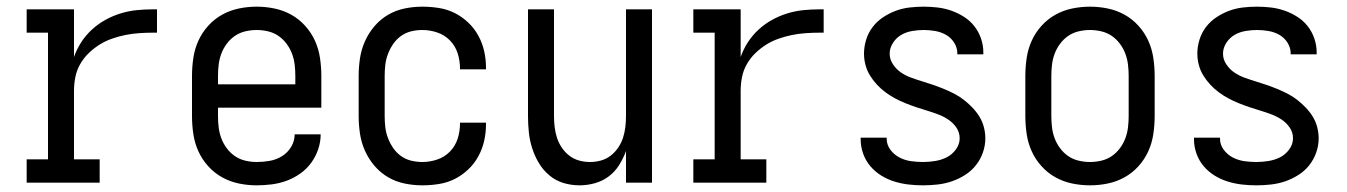

<svg xmlns="http://www.w3.org/2000/svg" viewBox="-20 -548 4040 576"><path d="M60 0V-70H124V-450H60V-520H202V-377Q210 -400 223.5 -421Q237 -442 255.5 -459Q274 -476 295.5 -488Q317 -500 341 -507.5Q365 -515 389.5 -517.5Q414 -520 439 -520H451V-450H439Q418 -450 397 -448.5Q376 -447 356 -443Q336 -439 316 -432Q296 -425 278.5 -414Q261 -403 246 -388.5Q231 -374 220.5 -355.5Q210 -337 206 -316.5Q202 -296 202 -276V-70H279V0Z M750 8Q723 8 696.5 2.5Q670 -3 646.5 -16Q623 -29 604.5 -49.5Q586 -70 575 -94.5Q564 -119 560 -146Q556 -173 556 -200V-320Q556 -347 560 -374Q564 -401 575 -425.5Q586 -450 604.5 -470.5Q623 -491 646.5 -504Q670 -517 696.5 -522.5Q723 -528 750 -528Q777 -528 803.5 -522.5Q830 -517 853.5 -504Q877 -491 895.5 -470.5Q914 -450 925 -425.5Q936 -401 940 -374Q944 -347 944 -320V-225H634V-200Q634 -183 636 -166Q638 -149 644 -133Q650 -117 660.5 -103Q671 -89 685 -79.5Q699 -70 716 -66Q733 -62 750 -62Q770 -62 789.5 -65.5Q809 -69 826 -79.5Q843 -90 853.5 -107.5Q864 -125 864 -145H942Q942 -122 934.5 -100Q927 -78 913.5 -59.5Q900 -41 881 -27.5Q862 -14 840.5 -6Q819 2 796 5Q773 8 750 8ZM866 -295V-320Q866 -337 864 -354Q862 -371 856 -387Q850 -403 839.5 -417Q829 -431 815 -440.5Q801 -450 784 -454Q767 -458 750 -458Q733 -458 716 -454Q699 -450 685 -440.5Q671 -431 660.5 -417Q650 -403 644 -387Q638 -371 636 -354Q634 -337 634 -320V-295Z M1247 8Q1220 8 1193.5 2.5Q1167 -3 1144 -16.5Q1121 -30 1103.5 -50.5Q1086 -71 1075 -95.5Q1064 -120 1060 -146.5Q1056 -173 1056 -200V-320Q1056 -347 1060 -373.5Q1064 -400 1075 -424.5Q1086 -449 1103.5 -469.5Q1121 -490 1144 -503.5Q1167 -517 1193.5 -522.5Q1220 -528 1247 -528Q1272 -528 1297 -524Q1322 -520 1344 -509Q1366 -498 1384.5 -480.5Q1403 -463 1415 -441Q1427 -419 1432.5 -394.5Q1438 -370 1438 -345V-340H1360V-343Q1360 -366 1353 -388Q1346 -410 1330 -426.5Q1314 -443 1292 -450.5Q1270 -458 1247 -458Q1230 -458 1213.5 -454Q1197 -450 1183 -440Q1169 -430 1159.5 -416Q1150 -402 1144 -386.5Q1138 -371 1136 -354Q1134 -337 1134 -320V-200Q1134 -183 1136 -166Q1138 -149 1144 -133.5Q1150 -118 1159.5 -104Q1169 -90 1183 -80Q1197 -70 1213.5 -66Q1230 -62 1247 -62Q1270 -62 1292 -69.5Q1314 -77 1330 -93.5Q1346 -110 1353 -132Q1360 -154 1360 -177V-180H1438V-175Q1438 -150 1432.5 -125.5Q1427 -101 1415 -79Q1403 -57 1384.5 -39.5Q1366 -22 1344 -11Q1322 0 1297 4Q1272 8 1247 8Z M1719 8Q1694 8 1670.5 1Q1647 -6 1628 -22Q1609 -38 1596.5 -59Q1584 -80 1576.5 -103.5Q1569 -127 1566.5 -151.5Q1564 -176 1564 -200V-520H1642V-200Q1642 -183 1644 -166.5Q1646 -150 1651 -134.5Q1656 -119 1665.5 -105Q1675 -91 1688 -81Q1701 -71 1717 -66.5Q1733 -62 1750 -62Q1767 -62 1783 -66.5Q1799 -71 1812 -81Q1825 -91 1834.5 -105Q1844 -119 1849 -134.5Q1854 -150 1856 -166.5Q1858 -183 1858 -200V-520H1936V0H1858V-95Q1850 -73 1837.5 -53Q1825 -33 1806.5 -19Q1788 -5 1765 1.5Q1742 8 1719 8Z M2060 0V-70H2124V-450H2060V-520H2202V-377Q2210 -400 2223.5 -421Q2237 -442 2255.5 -459Q2274 -476 2295.5 -488Q2317 -500 2341 -507.5Q2365 -515 2389.5 -517.5Q2414 -520 2439 -520H2451V-450H2439Q2418 -450 2397 -448.5Q2376 -447 2356 -443Q2336 -439 2316 -432Q2296 -425 2278.5 -414Q2261 -403 2246 -388.5Q2231 -374 2220.5 -355.5Q2210 -337 2206 -316.5Q2202 -296 2202 -276V-70H2279V0Z M2749 8Q2727 8 2705.5 5.5Q2684 3 2663 -3.5Q2642 -10 2623.5 -21.5Q2605 -33 2591 -49.5Q2577 -66 2569.5 -87Q2562 -108 2562 -130V-135H2640V-132Q2640 -114 2651 -99Q2662 -84 2678.5 -75.5Q2695 -67 2713 -64.5Q2731 -62 2749 -62Q2767 -62 2785.5 -65Q2804 -68 2820 -76Q2836 -84 2847.5 -99.5Q2859 -115 2859 -133Q2859 -151 2849 -165.5Q2839 -180 2824.5 -189.5Q2810 -199 2794 -205Q2778 -211 2761.5 -216Q2745 -221 2728.5 -226.5Q2712 -232 2696 -238.5Q2680 -245 2665 -253Q2650 -261 2636 -271.5Q2622 -282 2610.5 -294.5Q2599 -307 2590 -321.5Q2581 -336 2576.5 -353Q2572 -370 2572 -387Q2572 -408 2578.5 -429Q2585 -450 2598 -467Q2611 -484 2629 -496Q2647 -508 2667 -515.5Q2687 -523 2708.5 -525.5Q2730 -528 2751 -528Q2772 -528 2793 -525.5Q2814 -523 2834 -516Q2854 -509 2872 -497.5Q2890 -486 2903 -469.5Q2916 -453 2923 -432.5Q2930 -412 2930 -391V-385H2852V-388Q2852 -405 2842.5 -420Q2833 -435 2818 -443.5Q2803 -452 2785.5 -455Q2768 -458 2751 -458Q2734 -458 2716.5 -455Q2699 -452 2684 -443.5Q2669 -435 2659 -419.5Q2649 -404 2649 -387Q2649 -370 2659 -355Q2669 -340 2683 -330.5Q2697 -321 2713.5 -315Q2730 -309 2746.5 -304Q2763 -299 2779 -293.5Q2795 -288 2811 -281.5Q2827 -275 2842.5 -267Q2858 -259 2871.5 -248.5Q2885 -238 2897 -225.5Q2909 -213 2918 -198.5Q2927 -184 2931.5 -167Q2936 -150 2936 -133Q2936 -111 2928.5 -90Q2921 -69 2907.5 -52Q2894 -35 2875 -23Q2856 -11 2835.5 -4Q2815 3 2793 5.5Q2771 8 2749 8Z M3250 8Q3223 8 3196.5 2.5Q3170 -3 3146.5 -16Q3123 -29 3104.5 -49.5Q3086 -70 3075 -94.5Q3064 -119 3060 -146Q3056 -173 3056 -200V-320Q3056 -347 3060 -374Q3064 -401 3075 -425.5Q3086 -450 3104.5 -470.5Q3123 -491 3146.5 -504Q3170 -517 3196.5 -522.5Q3223 -528 3250 -528Q3277 -528 3303.5 -522.5Q3330 -517 3353.5 -504Q3377 -491 3395.5 -470.5Q3414 -450 3425 -425.5Q3436 -401 3440 -374Q3444 -347 3444 -320V-200Q3444 -173 3440 -146Q3436 -119 3425 -94.5Q3414 -70 3395.5 -49.5Q3377 -29 3353.5 -16Q3330 -3 3303.5 2.5Q3277 8 3250 8ZM3250 -62Q3267 -62 3284 -66Q3301 -70 3315 -79.5Q3329 -89 3339.5 -103Q3350 -117 3356 -133Q3362 -149 3364 -166Q3366 -183 3366 -200V-320Q3366 -337 3364 -354Q3362 -371 3356 -387Q3350 -403 3339.5 -417Q3329 -431 3315 -440.5Q3301 -450 3284 -454Q3267 -458 3250 -458Q3233 -458 3216 -454Q3199 -450 3185 -440.5Q3171 -431 3160.5 -417Q3150 -403 3144 -387Q3138 -371 3136 -354Q3134 -337 3134 -320V-200Q3134 -183 3136 -166Q3138 -149 3144 -133Q3150 -117 3160.5 -103Q3171 -89 3185 -79.5Q3199 -70 3216 -66Q3233 -62 3250 -62Z M3749 8Q3727 8 3705.5 5.5Q3684 3 3663 -3.5Q3642 -10 3623.5 -21.5Q3605 -33 3591 -49.5Q3577 -66 3569.5 -87Q3562 -108 3562 -130V-135H3640V-132Q3640 -114 3651 -99Q3662 -84 3678.5 -75.5Q3695 -67 3713 -64.5Q3731 -62 3749 -62Q3767 -62 3785.5 -65Q3804 -68 3820 -76Q3836 -84 3847.5 -99.5Q3859 -115 3859 -133Q3859 -151 3849 -165.5Q3839 -180 3824.5 -189.5Q3810 -199 3794 -205Q3778 -211 3761.5 -216Q3745 -221 3728.5 -226.5Q3712 -232 3696 -238.5Q3680 -245 3665 -253Q3650 -261 3636 -271.5Q3622 -282 3610.5 -294.5Q3599 -307 3590 -321.5Q3581 -336 3576.5 -353Q3572 -370 3572 -387Q3572 -408 3578.5 -429Q3585 -450 3598 -467Q3611 -484 3629 -496Q3647 -508 3667 -515.5Q3687 -523 3708.5 -525.5Q3730 -528 3751 -528Q3772 -528 3793 -525.5Q3814 -523 3834 -516Q3854 -509 3872 -497.5Q3890 -486 3903 -469.5Q3916 -453 3923 -432.5Q3930 -412 3930 -391V-385H3852V-388Q3852 -405 3842.5 -420Q3833 -435 3818 -443.5Q3803 -452 3785.5 -455Q3768 -458 3751 -458Q3734 -458 3716.5 -455Q3699 -452 3684 -443.5Q3669 -435 3659 -419.5Q3649 -404 3649 -387Q3649 -370 3659 -355Q3669 -340 3683 -330.5Q3697 -321 3713.5 -315Q3730 -309 3746.5 -304Q3763 -299 3779 -293.5Q3795 -288 3811 -281.5Q3827 -275 3842.5 -267Q3858 -259 3871.5 -248.5Q3885 -238 3897 -225.5Q3909 -213 3918 -198.5Q3927 -184 3931.5 -167Q3936 -150 3936 -133Q3936 -111 3928.5 -90Q3921 -69 3907.5 -52Q3894 -35 3875 -23Q3856 -11 3835.5 -4Q3815 3 3793 5.5Q3771 8 3749 8Z"/></svg>

Font: Iosevka srxl
Style: Regular
Weight: 400
Monospace: yes
Designer: Belleve Invis
Foundry: Belleve Invis
Version: Version 33.0.1; ttfautohint (v1.8.3)